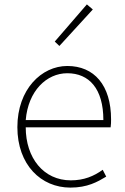

<svg xmlns="http://www.w3.org/2000/svg" viewBox="-20 -840 567 873"><path d="M300 13C378 13 423 -13 463 -37L447 -68C407 -39 362 -20 302 -20C178 -20 97 -122 97 -261H483C485 -274 485 -286 485 -297C485 -453 408 -540 286 -540C169 -540 59 -434 59 -262C59 -90 167 13 300 13ZM97 -294C108 -427 192 -507 286 -507C385 -507 450 -437 450 -294ZM250 -631 402 -797 375 -820 229 -651Z"/></svg>

Font: Noto Sans CJK Thin
Style: Regular
Weight: 100
Designer: Ryoko NISHIZUKA (kana & ideographs); Paul D. Hunt (Latin, Greek & Cyrillic); Wenlong ZHANG (bopomofo); Sandoll Communica
Foundry: Adobe Systems Incorporated
Version: Version 1.000;PS 1;hotconv 1.0.78;makeotf.lib2.5.61930